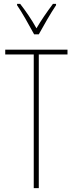

<svg xmlns="http://www.w3.org/2000/svg" viewBox="-20 -970 376 990"><path d="M156 -793H180C206 -840 240 -900 269 -943V-950H253C219 -904 194 -868 168 -824C144 -868 110 -917 84 -950H68V-943C90 -912 129 -843 156 -793ZM180 0V-689H328V-714H7V-689H154V0Z"/></svg>

Font: Noto Sans Kannada ExtraCondensed Thin
Style: Regular
Weight: 100
Width: 2
Designer: Jelle Bosma - Monotype Design Team
Foundry: Monotype Imaging Inc.
Version: Version 2.005